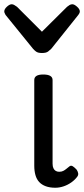

<svg xmlns="http://www.w3.org/2000/svg" viewBox="-67 -865 395 902"><path d="M193 17Q167 17 148 10Q129 3 117 -10Q105 -23 99.5 -42.5Q94 -62 94 -86V-489Q94 -502 104.5 -508.5Q115 -515 136 -515Q158 -515 169 -508.5Q180 -502 180 -489V-96Q180 -83 184 -74.5Q188 -66 195 -62Q202 -58 211 -58Q222 -58 230 -62Q238 -66 245 -72Q252 -78 260 -84Q267 -89 275.5 -83.5Q284 -78 293 -68Q298 -61 300 -52Q302 -43 296 -35Q285 -20 268 -8Q251 4 231.5 10.5Q212 17 193 17ZM273 -845Q282 -845 295 -833.5Q308 -822 308 -811Q308 -809 307 -805.5Q306 -802 301 -795L174 -636Q168 -630 159 -623Q150 -616 130 -616Q111 -616 102 -623Q93 -630 88 -636L-41 -795Q-45 -802 -46 -805.5Q-47 -809 -47 -811Q-47 -822 -34.5 -833.5Q-22 -845 -12 -845Q-6 -845 0 -841.5Q6 -838 13 -833L130 -716L248 -833Q254 -838 260 -841.5Q266 -845 273 -845Z"/></svg>

Font: Playwrite CL
Style: Regular
Weight: 400
Designer: Veronika Burian, José Scaglione
Foundry: TypeTogether
Version: Version 1.002